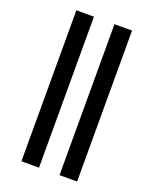

<svg xmlns="http://www.w3.org/2000/svg" viewBox="-183 -910 984 1231"><g transform="rotate(20 309.0 -295.0)"><path d="M379 220V-810H499V220ZM119 220V-810H239V220Z"/></g></svg>

Font: M PLUS 1p
Style: Bold
Weight: 700
Version: Version 1.062